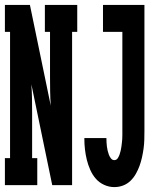

<svg xmlns="http://www.w3.org/2000/svg" viewBox="-27 -755 647 783"><path d="M439 8Q418 8 398 -1Q378 -10 364 -26Q350 -42 341 -62.5Q332 -83 327 -103.5Q322 -124 319.5 -145.5Q317 -167 317 -189V-192H407V-191Q407 -182 407.5 -173.5Q408 -165 409 -157Q410 -149 412 -140.5Q414 -132 417 -124Q420 -116 425.5 -109Q431 -102 439 -102Q448 -102 453 -109.5Q458 -117 460.5 -124.5Q463 -132 465 -140Q467 -148 468 -156Q469 -164 470 -172Q471 -180 471.5 -188Q472 -196 472 -204.5Q472 -213 472 -221V-625H393V-735H562V-221Q562 -203 561.5 -185Q561 -167 558.5 -149Q556 -131 552 -113Q548 -95 542 -78.5Q536 -62 527 -46Q518 -30 505 -17.5Q492 -5 475 1.5Q458 8 439 8ZM-7 0V-110H14V-625H-7V-735H95L180 -324Q178 -353 177.5 -382.5Q177 -412 177 -441V-625H156V-735H288V-625H267V0H186L101 -411Q103 -382 103.5 -352.5Q104 -323 104 -294V-110H125V0Z"/></svg>

Font: Iosevka HT Extrabold Extended
Style: Regular
Weight: 800
Width: 7
Monospace: yes
Designer: Belleve Invis
Foundry: Belleve Invis
Version: Version 32.3.0; ttfautohint (v1.8.4)